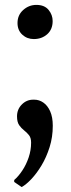

<svg xmlns="http://www.w3.org/2000/svg" viewBox="-20 -537 288 784"><path d="M118 -377.5Q90.5 -377.5 71 -395.5Q51.5 -413.5 51.5 -443Q51.5 -475.5 74.8 -496.2Q98 -517 128.5 -517Q161.5 -517 178.2 -496.8Q195 -476.5 195 -451Q195 -417 172.8 -397.2Q150.5 -377.5 118 -377.5ZM68 226.5 38 206V198Q55.5 183 71.2 159.2Q87 135.5 97 106Q107 76.5 107 45.5Q107 25.5 98.2 14.8Q89.5 4 78.2 -4.8Q67 -13.5 58.2 -26Q49.5 -38.5 49.5 -62Q49.5 -90.5 69 -110.2Q88.5 -130 115.5 -130H120Q140 -130 157.2 -118Q174.5 -106 185 -82.2Q195.5 -58.5 195.5 -23.5Q195.5 23 182.5 64Q169.5 105 149.8 138Q130 171 108.2 194Q86.5 217 69 226.5Z"/></svg>

Font: Merriweather 60pt SemiBold
Style: Regular
Weight: 600
Version: Version 2.100